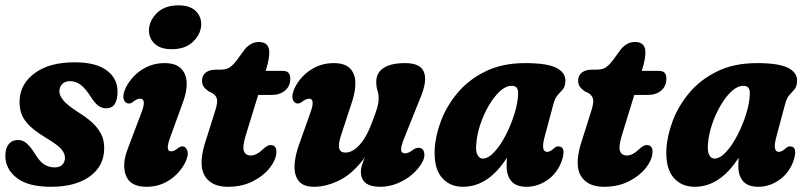

<svg xmlns="http://www.w3.org/2000/svg" viewBox="-23 -689 3018 718"><path d="M181.5 -63Q201 -63 210.5 -73.5Q220 -84 220 -99Q220 -114.5 207 -130.5Q194 -146.5 149 -173.5Q92 -207.5 69.8 -239.5Q47.5 -271.5 50.5 -318.5Q55 -378.5 109.2 -417.2Q163.5 -456 256.5 -456Q335 -456 375.8 -426Q416.5 -396 416.5 -347Q416.5 -284 374.5 -284Q357.5 -284 344.2 -294Q331 -304 314.5 -330Q298 -356 280 -370.8Q262 -385.5 238.5 -385.5Q220 -385.5 209.5 -374.5Q199 -363.5 199 -347.5Q199 -332.5 213.2 -314.5Q227.5 -296.5 268.5 -270Q314.5 -241.5 336.8 -215Q359 -188.5 364 -162.5Q369 -136.5 364.5 -109.5Q355 -55 303 -22.8Q251 9.5 168 9.5Q81.5 9.5 39.2 -24Q-3 -57.5 -3 -106Q-3 -134 9.5 -149.8Q22 -165.5 45 -165.5Q63 -165.5 77.5 -152.2Q92 -139 106.5 -116Q124 -86 141.8 -74.5Q159.5 -63 181.5 -63Z M619 -505Q577.5 -505 556 -524.8Q534.5 -544.5 534 -574.5Q534 -610 563 -639.5Q592 -669 644.5 -669Q686 -669 707.5 -649.2Q729 -629.5 729.5 -599.5Q729.5 -563.5 700.2 -534.2Q671 -505 619 -505ZM613.5 -175.5Q594 -123 616.5 -123Q629 -123 644 -136Q652 -142 660 -141.5Q672.5 -141 677.8 -124.5Q683 -108 668.5 -79Q647 -39 609.5 -14.8Q572 9.5 525 9.5Q463.5 9.5 447.8 -33Q432 -75.5 455.5 -134.5L506 -268Q526 -320 501 -320Q488.5 -320 473 -307Q465 -301 457.5 -302Q444.5 -302.5 439.5 -318.8Q434.5 -335 449 -364Q470 -404 507.8 -428.5Q545.5 -453 592.5 -453Q633.5 -453 653.5 -433.2Q673.5 -413.5 675 -381Q676.5 -348.5 662 -309Z M773.5 -339.5 756.5 -348Q744 -357 738.2 -365.8Q732.5 -374.5 732.5 -387.5Q732.5 -406.5 746.2 -417.5Q760 -428.5 785 -428.5H800Q820 -428.5 832.2 -434.8Q844.5 -441 860 -460.5L891.5 -503.5Q914.5 -532 945 -532Q984 -532 984 -493Q984 -482 981.5 -467Q979 -452 972 -429L970.5 -424H1035Q1062.5 -424 1062.5 -395Q1062.5 -367 1043.2 -350.5Q1024 -334 992.5 -334H942.5L896 -183Q883 -140 889.2 -123.8Q895.5 -107.5 915 -107.5Q936 -107.5 961 -131.5Q972 -141 978 -144Q984 -147 990.5 -146.5Q1012.5 -145.5 1010.5 -117.5Q1008 -88.5 984.2 -59.2Q960.5 -30 920.8 -10.2Q881 9.5 829.5 9.5Q764.5 9.5 740.8 -34.8Q717 -79 749.5 -172.5L779 -266Q790 -298.5 789 -313.8Q788 -329 773.5 -339.5Z M1543 -136Q1560 -135.5 1563.5 -117.2Q1567 -99 1553 -77Q1528.5 -38 1486 -14.2Q1443.5 9.5 1398.5 9.5Q1326.5 9.5 1326.5 -47.5Q1326.5 -59 1330.8 -72.2Q1335 -85.5 1341.5 -100.5Q1296.5 -39.5 1246.8 -15Q1197 9.5 1151.5 9.5Q1111.5 9.5 1094.2 -12Q1077 -33.5 1078.5 -70.2Q1080 -107 1096.5 -151.5L1137.5 -267Q1157 -320 1133 -320Q1121.5 -320 1106 -308Q1096.5 -301 1089.5 -302Q1076.5 -302.5 1071.5 -318.8Q1066.5 -335 1081 -364Q1101.5 -403.5 1139.5 -428.2Q1177.5 -453 1225 -453Q1266 -453 1285.2 -433.8Q1304.5 -414.5 1305.8 -382.2Q1307 -350 1294 -310L1252 -182Q1242 -152 1245.2 -135.2Q1248.5 -118.5 1269 -118.5Q1296 -118.5 1322.5 -148.2Q1349 -178 1368.5 -232Q1383 -269.5 1388 -287.5Q1393 -305.5 1393 -320.5Q1393 -336.5 1388.5 -350.8Q1384 -365 1384 -383.5Q1384 -416.5 1411.2 -434.8Q1438.5 -453 1492.5 -453Q1549.5 -453 1562.5 -419.2Q1575.5 -385.5 1548.5 -322L1490 -176Q1476 -142 1477 -128.8Q1478 -115.5 1491.5 -115.5Q1498 -115.5 1505 -118.5Q1512 -121.5 1524 -130.5Q1534 -137 1543 -136Z M2013.5 -176.5Q1998.5 -121 2023.5 -121Q2034.5 -121 2050.5 -136Q2058.5 -142.5 2066 -141.5Q2095.5 -140.5 2077.5 -86.5Q2061 -41.5 2024.5 -16Q1988 9.5 1946 9.5Q1907.5 9.5 1889.5 -11.2Q1871.5 -32 1871.5 -68.5Q1871.5 -84 1872.5 -99Q1803 9.5 1708.5 9.5Q1658.5 9.5 1629 -25.2Q1599.5 -60 1602.5 -129.5Q1605 -181 1626.2 -237.2Q1647.5 -293.5 1688.8 -342.5Q1730 -391.5 1792.8 -422.2Q1855.5 -453 1941.5 -453Q2026 -453 2060.5 -433.8Q2095 -414.5 2091 -380.5Q2089 -363 2080.8 -353.8Q2072.5 -344.5 2062.8 -333.8Q2053 -323 2047 -301.5ZM1758 -150.5Q1755.5 -123 1762.8 -109.5Q1770 -96 1782 -96Q1803 -96 1826 -121Q1849 -146 1868.8 -184.5Q1888.5 -223 1901.2 -264.5Q1914 -306 1914.5 -339Q1915 -352.5 1909.8 -360.2Q1904.5 -368 1890 -368Q1868.5 -368 1846.5 -347.8Q1824.5 -327.5 1805.2 -294.8Q1786 -262 1773.2 -224Q1760.5 -186 1758 -150.5Z M2180 -339.5 2163 -348Q2150.5 -357 2144.8 -365.8Q2139 -374.5 2139 -387.5Q2139 -406.5 2152.8 -417.5Q2166.5 -428.5 2191.5 -428.5H2206.5Q2226.5 -428.5 2238.8 -434.8Q2251 -441 2266.5 -460.5L2298 -503.5Q2321 -532 2351.5 -532Q2390.5 -532 2390.5 -493Q2390.5 -482 2388 -467Q2385.5 -452 2378.5 -429L2377 -424H2441.5Q2469 -424 2469 -395Q2469 -367 2449.8 -350.5Q2430.5 -334 2399 -334H2349L2302.5 -183Q2289.5 -140 2295.8 -123.8Q2302 -107.5 2321.5 -107.5Q2342.5 -107.5 2367.5 -131.5Q2378.5 -141 2384.5 -144Q2390.5 -147 2397 -146.5Q2419 -145.5 2417 -117.5Q2414.5 -88.5 2390.8 -59.2Q2367 -30 2327.2 -10.2Q2287.5 9.5 2236 9.5Q2171 9.5 2147.2 -34.8Q2123.5 -79 2156 -172.5L2185.5 -266Q2196.5 -298.5 2195.5 -313.8Q2194.5 -329 2180 -339.5Z M2880 -176.5Q2865 -121 2890 -121Q2901 -121 2917 -136Q2925 -142.5 2932.5 -141.5Q2962 -140.5 2944 -86.5Q2927.5 -41.5 2891 -16Q2854.5 9.5 2812.5 9.5Q2774 9.5 2756 -11.2Q2738 -32 2738 -68.5Q2738 -84 2739 -99Q2669.5 9.5 2575 9.5Q2525 9.5 2495.5 -25.2Q2466 -60 2469 -129.5Q2471.5 -181 2492.8 -237.2Q2514 -293.5 2555.2 -342.5Q2596.5 -391.5 2659.2 -422.2Q2722 -453 2808 -453Q2892.5 -453 2927 -433.8Q2961.5 -414.5 2957.5 -380.5Q2955.5 -363 2947.2 -353.8Q2939 -344.5 2929.2 -333.8Q2919.5 -323 2913.5 -301.5ZM2624.5 -150.5Q2622 -123 2629.2 -109.5Q2636.5 -96 2648.5 -96Q2669.5 -96 2692.5 -121Q2715.5 -146 2735.2 -184.5Q2755 -223 2767.8 -264.5Q2780.5 -306 2781 -339Q2781.5 -352.5 2776.2 -360.2Q2771 -368 2756.5 -368Q2735 -368 2713 -347.8Q2691 -327.5 2671.8 -294.8Q2652.5 -262 2639.8 -224Q2627 -186 2624.5 -150.5Z"/></svg>

Font: Fraunces 144pt S100
Style: Bold Italic
Weight: 700
Italic angle: -16°
Version: Version 1.000; ttfautohint (v1.8.3)